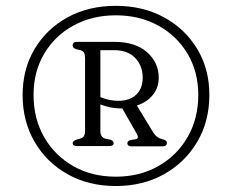

<svg xmlns="http://www.w3.org/2000/svg" viewBox="-20 -773 794 658"><path d="M377 -135.5Q283.5 -135.5 211.5 -176Q139.5 -216.5 98.5 -287Q57.5 -357.5 57.5 -447.5Q57.5 -536.5 98.8 -605.5Q140 -674.5 212 -713.8Q284 -753 377 -753Q469.5 -753 541.8 -713.8Q614 -674.5 655.8 -605.5Q697.5 -536.5 697.5 -447.5Q697.5 -357.5 656 -287Q614.5 -216.5 542.2 -176Q470 -135.5 377 -135.5ZM377 -167.5Q459 -167.5 522.8 -203.8Q586.5 -240 623 -303.2Q659.5 -366.5 659.5 -447.5Q659.5 -527 622.8 -588.8Q586 -650.5 522 -685.5Q458 -720.5 377 -720.5Q295.5 -720.5 231.8 -685.5Q168 -650.5 131.5 -589Q95 -527.5 95 -447.5Q95 -366.5 131.2 -303.2Q167.5 -240 231 -203.8Q294.5 -167.5 377 -167.5ZM524 -507Q524 -472 503.2 -447Q482.5 -422 449 -411.5L505.5 -318.5Q516.5 -301 534.5 -296.5Q545 -294 548.5 -291Q552 -288 552 -283.5Q552 -271.5 537 -271.5H430.5Q416.5 -271.5 416.5 -282.5Q416.5 -290 427.5 -293L443.5 -295.5Q458.5 -298 448.5 -315L399 -401.5Q395 -401.5 391.5 -401.5Q374.5 -401.5 357.2 -405.2Q340 -409 324 -415V-324.5Q324 -302.5 340.5 -298L357 -294.5Q369.5 -290.5 369.5 -282.5Q369.5 -272.5 355 -272.5H244Q229 -272.5 229 -282.5Q229 -290 242.5 -294.5L256.5 -298.5Q271.5 -302.5 271.5 -324.5V-574.5Q271.5 -596.5 257.5 -600.5L242.5 -604Q229 -607.5 229 -617.5Q229 -629.5 244 -629.5H372Q444 -629.5 484 -594Q524 -558.5 524 -507ZM324 -601V-440.5Q341 -433 357.2 -430.2Q373.5 -427.5 385 -427.5Q425 -427.5 447 -448.8Q469 -470 469 -507Q469 -547.5 443.5 -574.2Q418 -601 371.5 -601Z"/></svg>

Font: Fraunces 9pt Soft Light
Style: Regular
Weight: 300
Version: Version 1.000;[0bf87f6ff]